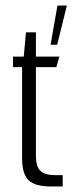

<svg xmlns="http://www.w3.org/2000/svg" viewBox="-20 -675 262 695"><path d="M164 0Q107 0 83.5 -22.5Q60 -45 60 -102V-432H27V-470H66L74 -558H110V-470H195L184 -432H110V-113Q110 -70 127.5 -55.5Q145 -41 178 -41H207V0ZM163 -513 188 -655H222L187 -513Z"/></svg>

Font: Smooch Sans
Style: Regular
Weight: 400
Designer: Robert E. Leuschke
Foundry: Robert E. Leuschke
Version: Version 1.010; ttfautohint (v1.8.3)